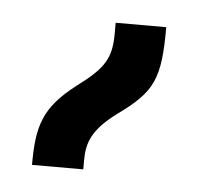

<svg xmlns="http://www.w3.org/2000/svg" viewBox="-31 -847 283 276"><g transform="rotate(5 111.0 -709.0)"><path d="M24 -602H98V-615C98 -641 105 -660 140 -686C190 -722 199 -741 199 -816H126V-801C126 -765 117 -750 78 -721C31 -685 24 -657 24 -602Z"/></g></svg>

Font: Noto Sans Armenian Condensed
Style: Regular
Weight: 400
Width: 3
Designer: Monotype Design Team
Foundry: Monotype Imaging Inc.
Version: Version 2.008